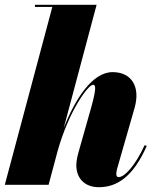

<svg xmlns="http://www.w3.org/2000/svg" viewBox="-20 -770 658 800"><path d="M360.5 -324 307.5 -137C302.5 -120.5 298 -97.5 298 -82C298 -29 330.5 10 392.5 10C469 10 536 -36 591.5 -162L582.5 -165C543.5 -79.5 499 -32 474.5 -32C468 -32 464.5 -35.5 464.5 -47C464.5 -52 466.5 -62 468 -67L540.5 -319.5C566.5 -409.5 527.5 -469.5 449 -469.5C364.5 -469.5 293 -357.5 245.5 -236.5L382.5 -750H125.5V-741H198L0 0H182.5L220 -140.5C267.5 -309.5 347.5 -417 368 -417C379 -417 382 -402 360.5 -324Z"/></svg>

Font: Bodoni* 24pt Fatface
Style: Italic
Weight: 900
Italic angle: -13°
Version: Version 2.3